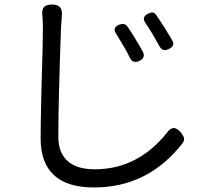

<svg xmlns="http://www.w3.org/2000/svg" viewBox="-20 -781 897 846"><path d="M394 45Q159 45 159 -172Q159 -225 162 -358Q163 -408 164 -433Q169 -588 169 -664Q169 -679 167 -709Q163 -737 173 -749Q183 -761 210 -761Q260 -761 252 -707Q252 -700 251 -685.5Q250 -671 249 -664Q237 -334 237 -178Q237 -104 283 -67Q324 -35 397 -35Q588 -35 717 -198Q745 -236 777 -197Q789 -182 791 -172Q793 -160 782 -147Q631 45 394 45ZM552 -527Q540 -553 522 -582Q502 -616 492 -632Q473 -659 505 -672Q529 -681 541 -665Q575 -615 609 -554Q623 -526 594 -512.5Q565 -499 552 -527ZM682 -578Q679 -583 674 -592Q659 -620 651 -633Q631 -665 621 -680Q602 -706 633 -721Q646 -727 653 -726Q661 -725 668 -715Q703 -665 738 -605Q754 -579 724 -565Q697 -551 682 -578Z"/></svg>

Font: GenSenRounded TW R
Style: Regular
Weight: 400
Version: Version 1.501;PS 1;hotconv 16.6.51;makeotf.lib2.5.65220